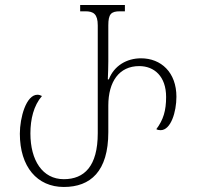

<svg xmlns="http://www.w3.org/2000/svg" viewBox="-20 -734 787 764"><path d="M234 10C340 10 411 -52 411 -208V-314C411 -409 454 -471 534 -471C594 -471 641 -430 641 -348C641 -294 630 -257 602 -220C607 -217 613 -216 619 -216C660 -216 682 -289 682 -349C682 -446 621 -502 541 -502C485 -502 434 -473 413 -418H409C410 -443 411 -467 411 -490V-633C411 -678 422 -689 457 -689H477V-714H299V-689H320C352 -689 369 -678 369 -633V-204C369 -72 315 -21 234 -21C149 -21 101 -96 101 -203C101 -260 114 -314 147 -352C141 -355 135 -357 129 -357C84 -357 59 -266 59 -202C59 -70 128 10 234 10Z"/></svg>

Font: Noto Serif Georgian Condensed ExtraLight
Style: Regular
Weight: 200
Width: 3
Designer: Monotype Design Team, Akaki Razmadze
Foundry: Google LLC
Version: Version 2.003